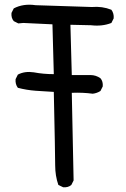

<svg xmlns="http://www.w3.org/2000/svg" viewBox="-20 -786 540 824"><path d="M251 17.6 230.5 7.8Q216.8 -31.2 216.8 -76.7Q216.8 -122.1 210.9 -391.6Q171.9 -393.6 132.8 -396.5Q93.8 -399.4 56.6 -409.2Q44.9 -424.8 46.9 -446.3L56.6 -465.8Q85.9 -481.4 125 -475.6Q166 -467.8 210.9 -467.8L205.1 -681.6L80.1 -687.5L58.6 -685.5L39.1 -695.3Q27.3 -709 29.3 -730.5L39.1 -750Q80.1 -771.5 132.8 -763.7L374 -755.9Q418.9 -759.8 458 -744.1Q469.7 -728.5 467.8 -707L458 -687.5Q418.9 -671.9 370.1 -677.7L282.2 -679.7L288.1 -463.9H368.2Q391.6 -463.9 411.1 -450.2Q422.9 -436.5 420.9 -415L411.1 -395.5Q395.5 -385.7 377.9 -383.8Q335 -389.6 288.1 -387.7L295.9 -11.7L286.1 7.8Q272.5 19.5 251 17.6Z"/></svg>

Font: JasonHandwriting2
Style: Regular
Weight: 400
Version: Version 1.05.10